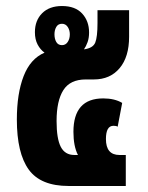

<svg xmlns="http://www.w3.org/2000/svg" viewBox="-20 -618 493 638"><path d="M208 0Q115 0 75.5 -54.5Q36 -109 36 -221Q36 -307 58.5 -365Q81 -423 128 -443Q114 -453 105 -470Q96 -487 96 -511Q96 -550 120 -574Q144 -598 186 -598Q230 -598 253 -573Q276 -548 276 -510Q276 -492 271 -478Q266 -464 259 -454Q289 -458 296.5 -476.5Q304 -495 304 -542V-584H409V-496Q409 -429 377.5 -391.5Q346 -354 292 -354H265Q213 -354 190.5 -318.5Q168 -283 168 -216Q168 -157 182 -130Q196 -103 227 -103H239Q224 -132 224 -180Q224 -291 323 -291Q361 -291 386 -276L371 -197Q368 -199 364 -199.5Q360 -200 357 -200Q332 -200 332 -156Q332 -103 377 -103H398V0ZM186 -468Q198 -468 205 -478.5Q212 -489 212 -504Q212 -518 205 -528.5Q198 -539 186 -539Q173 -539 167 -528.5Q161 -518 161 -504Q161 -489 167 -478.5Q173 -468 186 -468Z"/></svg>

Font: Noto Sans Thai UI ExtCond ExtBd
Style: Regular
Weight: 800
Width: 2
Designer: Monotype Design Team
Foundry: Monotype Imaging Inc.
Version: Version 2.000